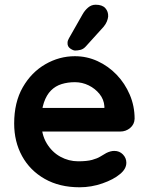

<svg xmlns="http://www.w3.org/2000/svg" viewBox="-20 -783 630 813"><path d="M317 10Q232 10 169.5 -25.5Q107 -61 73.5 -122Q40 -183 40 -260Q40 -350 76.5 -413.5Q113 -477 172 -511Q231 -545 297 -545Q348 -545 393.5 -524Q439 -503 474 -466.5Q509 -430 529.5 -382Q550 -334 550 -280Q549 -256 531 -241Q513 -226 489 -226H107L77 -326H444L422 -306V-333Q420 -362 401.5 -385Q383 -408 355.5 -421.5Q328 -435 297 -435Q267 -435 241 -427Q215 -419 196 -400Q177 -381 166 -349Q155 -317 155 -268Q155 -214 177.5 -176.5Q200 -139 235.5 -119.5Q271 -100 311 -100Q348 -100 370 -106Q392 -112 405.5 -120.5Q419 -129 430 -135Q448 -144 464 -144Q486 -144 500.5 -129Q515 -114 515 -94Q515 -67 487 -45Q461 -23 414 -6.5Q367 10 317 10ZM298 -569Q290 -569 277.5 -577.5Q265 -586 266 -602Q266 -611 272 -621L330 -723Q339 -739 353 -751Q367 -763 385 -763Q413 -763 426 -748.5Q439 -734 438 -713Q437 -703 432.5 -692Q428 -681 419 -670L343 -586Q333 -575 321 -572Q309 -569 298 -569Z"/></svg>

Font: zvoove
Style: Bold
Weight: 700
Designer: Vernon Adams (Nunito) & Andrew Paglinawan (Quicksand)
Foundry: zvoove
Version: Version 3.006